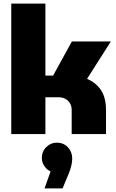

<svg xmlns="http://www.w3.org/2000/svg" viewBox="-20 -750 650 1074"><path d="M43 0V-730H234V-327H277L382 -518H600L467 -309Q518 -287 545.5 -245Q573 -203 573 -134V0H381V-134Q381 -156 371.5 -172Q362 -188 345.5 -197Q329 -206 308 -206H234V0ZM229 304 263 209Q241 199 227.5 178Q214 157 214 135Q214 97 239 72.5Q264 48 297 48Q336 48 360 74Q384 100 384 137Q384 174 364 222L330 304Z"/></svg>

Font: MuseoModerno Thin Black
Style: Regular
Weight: 900
Version: Version 1.002